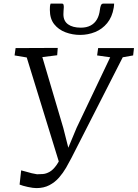

<svg xmlns="http://www.w3.org/2000/svg" viewBox="-20 -1002 742 1034"><path d="M176 11Q158.5 11 129.8 4.8Q101 -1.5 85.5 -8L94 -84.5Q108.5 -81 122.8 -76.8Q137 -72.5 151.2 -69Q165.5 -65.5 179.5 -63.5Q193.5 -63.5 210.8 -64.8Q228 -66 247 -76.5Q266 -87 285 -113.8Q304 -140.5 321 -191.5L303.5 -110L124 -692.5L58.5 -703.5L64 -743L291 -744L288 -704.5L208 -694.5L321 -312.5L357 -170.5L333.5 -172L392.5 -313.5L573.5 -693.5L503 -703.5L508.5 -743H701.5L697 -703.5L641 -693.5L364.5 -151Q352 -126.5 335.8 -98.5Q319.5 -70.5 297.8 -45.5Q276 -20.5 246 -4.8Q216 11 176 11ZM314 -982.5Q320.5 -982.5 322.2 -976.2Q324 -970 323.5 -961.5Q323 -953 322.2 -943.2Q321.5 -933.5 321.5 -925Q321.5 -889 346.5 -871Q371.5 -853 415.5 -853Q446 -853 467.8 -864.5Q489.5 -876 502 -897.5Q514.5 -919 518 -949.5Q519.5 -962.5 523.2 -972.5Q527 -982.5 536 -982.5H594.5Q594.5 -979 594.2 -974.2Q594 -969.5 592.5 -960.5Q584 -910 557.2 -877.5Q530.5 -845 492.2 -829.5Q454 -814 411.5 -814Q370.5 -814 333 -828Q295.5 -842 272 -871.5Q248.5 -901 248.5 -949Q248.5 -957.5 249 -966Q249.5 -974.5 252.5 -982.5Z"/></svg>

Font: Merriweather 20pt Light
Style: Italic
Weight: 300
Italic angle: -7.8°
Version: Version 2.101